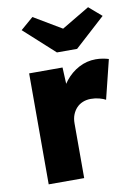

<svg xmlns="http://www.w3.org/2000/svg" viewBox="-88 -848 640 906"><g transform="rotate(-10 231.5 -395.5)"><path d="M70.7 0V-531.7H230.7L238.7 -358L205.3 -390Q217.7 -433.3 245.2 -468Q272.7 -502.7 310.5 -522.7Q348.3 -542.7 390.7 -542.7Q408.3 -542.7 424.2 -540Q440 -537.3 453 -533.3L406.7 -346Q396 -352.3 376.8 -357.5Q357.7 -362.7 336.3 -362.7Q315.3 -362.7 297.5 -355.5Q279.7 -348.3 267.2 -334.8Q254.7 -321.3 247.7 -303.2Q240.7 -285 240.7 -262V0ZM217 -606.3 71.3 -738.7 132 -791 280.3 -702.7H250.3L398.7 -791L459.3 -738.7L313.7 -606.3Z"/></g></svg>

Font: Lexend Medium
Style: Regular
Weight: 500
Designer: Bonnie Shaver-Troup, Thomas Jockin
Foundry: Lexend
Version: Version 1.005